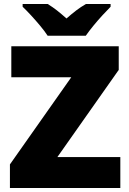

<svg xmlns="http://www.w3.org/2000/svg" viewBox="-20 -947 651 967"><path d="M586 0H30V-119L339 -558H37V-714H578V-595L269 -156H586ZM220 -767Q205 -790 182.5 -817Q160 -844 136.5 -869.5Q113 -895 94 -913V-927H220Q246 -911 267.5 -894Q289 -877 315 -854Q341 -877 364 -894.5Q387 -912 413 -927H537V-913Q520 -896 496.5 -870.5Q473 -845 450.5 -817.5Q428 -790 412 -767Z"/></svg>

Font: Noto Sans Gujarati UI Black
Style: Regular
Weight: 900
Designer: Jelle Bosma - Monotype Design Team, Universal Thirst
Foundry: Monotype Imaging Inc.
Version: Version 2.106; ttfautohint (v1.8.4.7-5d5b)